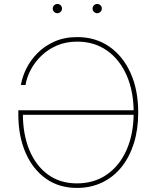

<svg xmlns="http://www.w3.org/2000/svg" viewBox="-20 -921 767 951"><path d="M360.8 9.8Q271.5 9.8 206.5 -36.9Q141.6 -83.5 106.2 -165.5Q70.8 -247.6 70.8 -353.5V-375H649.4V-352.5H83.5L93.3 -357.4Q93.3 -256.3 125.2 -178.5Q157.2 -100.6 217.3 -56.6Q277.3 -12.7 360.8 -12.7Q446.8 -12.7 510 -56.9Q573.2 -101.1 607.7 -180.2Q642.1 -259.3 642.1 -363.3Q642.1 -468.8 607.2 -547.9Q572.3 -627 509.5 -670.9Q446.8 -714.8 362.8 -714.8Q306.6 -714.8 262 -695.6Q217.3 -676.3 184.6 -644.5Q151.9 -612.8 132.1 -575Q112.3 -537.1 106.4 -500H83.5Q89.8 -539.1 110.1 -580.6Q130.4 -622.1 165.5 -657.7Q200.7 -693.4 250 -715.3Q299.3 -737.3 362.8 -737.3Q453.1 -737.3 521 -690.4Q588.9 -643.6 626.7 -559.6Q664.6 -475.6 664.6 -363.3Q664.6 -279.8 643.1 -211.4Q621.6 -143.1 581.8 -93.5Q542 -43.9 485.8 -17.1Q429.7 9.8 360.8 9.8ZM461.4 -855.5Q452.1 -855.5 445.3 -862.3Q438.5 -869.1 438.5 -878.4Q438.5 -888.2 445.3 -894.8Q452.1 -901.4 461.4 -901.4Q471.2 -901.4 477.8 -894.8Q484.4 -888.2 484.4 -878.4Q484.4 -869.1 477.5 -862.3Q470.7 -855.5 461.4 -855.5ZM264.2 -855.5Q254.9 -855.5 248 -862.3Q241.2 -869.1 241.2 -878.4Q241.2 -888.2 248 -894.8Q254.9 -901.4 264.2 -901.4Q273.9 -901.4 280.5 -894.8Q287.1 -888.2 287.1 -878.4Q287.1 -869.1 280.3 -862.3Q273.4 -855.5 264.2 -855.5Z"/></svg>

Font: Inter 20pt Thin
Style: Regular
Weight: 250
Version: Version 4.001;git-66647c0bb